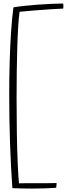

<svg xmlns="http://www.w3.org/2000/svg" viewBox="-20 -811 408 1094"><path d="M161.5 263.5Q132 263.5 103.2 262.8Q74.5 262 50.5 261Q42 144.5 37.2 6.2Q32.5 -132 32.5 -270Q32.5 -365 35 -455Q37.5 -545 42.8 -625Q48 -705 56.5 -769Q81 -773.5 118 -777.5Q155 -781.5 196.2 -784.5Q237.5 -787.5 275.5 -789.2Q313.5 -791 339.5 -791Q340.5 -788.5 340.8 -785Q341 -781.5 341 -776.5Q341 -773.5 341 -770Q341 -766.5 340 -762Q319.5 -761.5 277 -758.8Q234.5 -756 184.8 -752.2Q135 -748.5 91.5 -744Q87 -713.5 83.8 -661.8Q80.5 -610 78.5 -543.5Q76.5 -477 75.5 -402Q74.5 -327 74.5 -249.5Q74.5 -149 76 -53.5Q77.5 42 80.8 117.5Q84 193 88 233.5Q94.5 233 119.8 233Q145 233 177.5 233Q210 233 244 232.8Q278 232.5 302.5 232Q302.5 236 302 241.2Q301.5 246.5 301 251.2Q300.5 256 300 259Q274 261 237 262.2Q200 263.5 161.5 263.5Z"/></svg>

Font: Grandstander Thin Thin
Style: Regular
Weight: 250
Version: Version 1.200